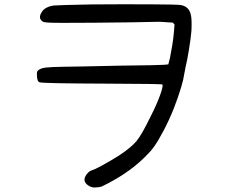

<svg xmlns="http://www.w3.org/2000/svg" viewBox="-20 -738 1040 876"><path d="M404.3 117.2 391.6 113.3Q354.5 94.7 370.1 65.4Q374 57.6 381.8 49.8Q389.6 42 398.4 39.1Q424.8 32.2 524.4 -29.3Q580.1 -66.4 603.5 -95.2Q627 -124 666 -204.1Q696.3 -263.7 710.9 -305.2Q725.6 -346.7 720.7 -352.5Q717.8 -355.5 460.9 -356.4Q182.6 -357.4 162.1 -362.3Q148.4 -364.3 148.4 -396.5Q148.4 -407.2 149.4 -410.6Q150.4 -414.1 155.3 -418Q166 -426.8 188.5 -429.7Q210.9 -432.6 278.3 -433.6Q313.5 -433.6 530.3 -438.5Q709 -440.4 728.5 -442.4L748 -444.3L755.9 -475.6Q768.6 -540 772.5 -581.1Q775.4 -613.3 776.4 -626L768.6 -634.8L708 -638.7Q591.8 -635.7 407.7 -634.3Q223.6 -632.8 206.1 -634.8Q186.5 -635.7 180.7 -637.2Q174.8 -638.7 169.9 -643.6Q154.3 -658.2 170.9 -683.6Q185.5 -707 225.6 -712.9Q247.1 -714.8 397.5 -717.8Q528.3 -718.8 660.6 -718.3Q793 -717.8 805.7 -714.8Q844.7 -708 851.6 -666Q855.5 -648.4 853.5 -598.6Q850.6 -562.5 841.8 -509.8Q835 -466.8 826.2 -429.7Q820.3 -397.5 815.4 -373Q810.5 -349.6 791 -292Q755.9 -189.5 701.2 -96.7Q676.8 -56.6 654.3 -35.2Q583 41 472.7 98.6L443.4 113.3L428.7 116.2L416 117.2Z"/></svg>

Font: JasonHandwriting4
Style: Regular
Weight: 400
Version: Version 1.01.21